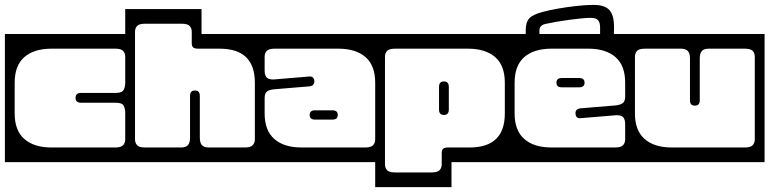

<svg xmlns="http://www.w3.org/2000/svg" viewBox="-40 -643 3146 785"><path d="M-20 -504H512V20H-20ZM269 -243Q269 -263 291 -263H431Q455 -263 462.5 -271.5Q470 -280 472 -300V-411Q472 -425.5 463.5 -434.8Q455 -444 431 -444H171Q99 -444 59.5 -409.5Q20 -375 20 -305V-179Q20 -109.5 59.5 -74.8Q99 -40 171 -40H431Q455 -40 463.5 -49.5Q472 -59 472 -73V-186Q470 -207 462.5 -215Q455 -223 431 -223H291Q269 -223 269 -243Z M784 -504H1042V20H472V-606H784ZM553 -546Q529 -546 520.5 -536.8Q512 -527.5 512 -513V-73Q512 -59 520.5 -49.5Q529 -40 553 -40H700Q719 -40 728 -49.2Q737 -58.5 737 -81V-251Q737 -273 757 -273Q777 -273 777 -251V-81Q777 -58.5 785.8 -49.2Q794.5 -40 814 -40H961Q985 -40 993.5 -49.5Q1002 -59 1002 -73V-305Q1002 -444 858 -444H770Q756.5 -444 750.2 -448.8Q744 -453.5 744 -467V-513Q744 -527.5 735.5 -536.8Q727 -546 703 -546Z M1002 -504H1534V20H1002ZM1494 -305Q1494 -375 1454.5 -409.5Q1415 -444 1343 -444H1083Q1059 -444 1050.5 -434.8Q1042 -425.5 1042 -411V-355Q1042 -337 1049.2 -327.5Q1056.5 -318 1078 -318L1222 -330Q1243.5 -333 1245 -312Q1246.5 -293 1226 -290L1081 -278Q1060 -276 1051 -268.5Q1042 -261 1042 -242V-179Q1042 -109.5 1081.5 -74.8Q1121 -40 1193 -40H1453Q1477 -40 1485.5 -49.5Q1494 -59 1494 -73ZM1341 -173Q1341 -154 1319 -154H1248Q1226 -154 1226 -173Q1226 -192 1248 -192H1319Q1341 -192 1341 -173Z M1494 -504H2064V20H1806V122H1494ZM1575 -444Q1551 -444 1542.5 -434.8Q1534 -425.5 1534 -411V29Q1534 43 1542.5 52.5Q1551 62 1575 62H1725Q1749 62 1757.5 52.5Q1766 43 1766 29V-17Q1766 -30.5 1772.2 -35.2Q1778.5 -40 1792 -40H1880Q2024 -40 2024 -179V-305Q2024 -375 1984.5 -409.5Q1945 -444 1873 -444ZM1795 -195Q1795 -173 1775 -173Q1755 -173 1755 -195V-288Q1755 -310 1775 -310Q1795 -310 1795 -288Z M2470.5 -533Q2470.5 -518.5 2470 -504H2556V20H2024V-504H2109.5Q2109.5 -512.5 2109.5 -521Q2109.5 -552 2123.8 -567.8Q2138 -583.5 2177.5 -594Q2203 -601 2241.2 -607.8Q2279.5 -614.5 2318.8 -618.8Q2358 -623 2386.5 -623Q2432.5 -623 2451.5 -602Q2470.5 -581 2470.5 -533ZM2165.5 -518V-504H2413.5V-531Q2413.5 -550.5 2405.5 -560.2Q2397.5 -570 2373.5 -570Q2361 -570 2337.2 -567.8Q2313.5 -565.5 2285.8 -561.8Q2258 -558 2232.2 -553.5Q2206.5 -549 2189.5 -545Q2165.5 -539.5 2165.5 -518ZM2215 -444Q2143 -444 2103.5 -409.5Q2064 -375 2064 -305V-179Q2064 -109.5 2103.5 -74.8Q2143 -40 2215 -40H2475Q2499 -40 2507.5 -49.5Q2516 -59 2516 -73V-135Q2516 -153 2509 -162.5Q2502 -172 2480 -172L2336 -160Q2314.5 -157 2313 -178Q2311.5 -197 2332 -200L2477 -212Q2498 -214.5 2507 -222Q2516 -229.5 2516 -248V-305Q2516 -375 2476.5 -409.5Q2437 -444 2365 -444ZM2350 -305Q2350 -286 2328 -286H2257Q2235 -286 2235 -305Q2235 -324 2257 -324H2328Q2350 -324 2350 -305Z M2516 -504H3086V20H2516ZM2597 -444Q2573 -444 2564.5 -434.8Q2556 -425.5 2556 -411V-179Q2556 -109.5 2595.5 -74.8Q2635 -40 2707 -40H3005Q3029 -40 3037.5 -49.5Q3046 -59 3046 -73V-411Q3046 -425.5 3037.5 -434.8Q3029 -444 3005 -444H2858Q2838.5 -444 2829.8 -434.8Q2821 -425.5 2821 -403V-233Q2821 -211 2801 -211Q2781 -211 2781 -233V-403Q2781 -425.5 2772 -434.8Q2763 -444 2744 -444Z"/></svg>

Font: Honk Rounded
Style: Regular
Weight: 400
Designer: Noopur Datye & Yesha Goshar
Foundry: Ek Type
Version: Version 1.000